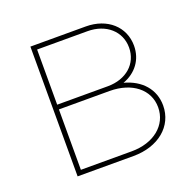

<svg xmlns="http://www.w3.org/2000/svg" viewBox="-98 -621 731 723"><g transform="rotate(-20 267.0 -260.0)"><path d="M95 0H319C419 0 489 -58 489 -141C489 -206 446 -254 378 -272C430 -291 463 -334 463 -390C463 -466 403 -520 317 -520H95ZM115 -280V-501H317C391 -501 443 -455 443 -390C443 -325 392 -280 318 -280ZM115 -19V-261H318C408 -261 469 -212 469 -141C469 -69 407 -19 319 -19Z"/></g></svg>

Font: Fixel Display Thin
Style: Regular
Weight: 100
Designer: AlfaBravo + MacPaw
Foundry: Kyrylo Tkachov, Marchela Mozhyna, Serhii Makarenko, Maria Weinstein, Zakhar Kryvoshyya
Version: Version 1.211